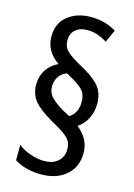

<svg xmlns="http://www.w3.org/2000/svg" viewBox="-113 -820 596 852"><g transform="rotate(15 185.0 -394.0)"><path d="M39 -408Q39 -446 58 -475.5Q77 -505 111 -521Q49 -565 49 -631Q49 -693 91.5 -726.5Q134 -760 196 -760Q231 -760 257.5 -753Q284 -746 314 -729L288 -671Q262 -687 240.5 -693.5Q219 -700 197 -700Q162 -700 142 -682Q122 -664 122 -635Q122 -602 143 -583Q164 -564 204 -542Q262 -512 292.5 -480Q323 -448 323 -395Q323 -358 307 -326.5Q291 -295 264 -278Q294 -253 307.5 -226.5Q321 -200 321 -168Q321 -104 277.5 -66Q234 -28 163 -28Q90 -28 40 -60V-131Q63 -112 96.5 -100.5Q130 -89 161 -89Q201 -89 224 -110.5Q247 -132 247 -164Q247 -188 238 -203Q229 -218 207.5 -233Q186 -248 148 -269Q89 -303 64 -333Q39 -363 39 -408ZM109 -418Q109 -388 129.5 -368Q150 -348 181 -329L217 -310Q254 -334 254 -384Q254 -407 247 -422.5Q240 -438 219.5 -453.5Q199 -469 159 -491Q134 -482 121.5 -462.5Q109 -443 109 -418Z"/></g></svg>

Font: Noto Sans Lao ExtraCondensed
Style: Regular
Weight: 400
Width: 2
Designer: Monotype Design Team
Foundry: Monotype Imaging Inc.
Version: Version 2.003; ttfautohint (v1.8.4.7-5d5b)